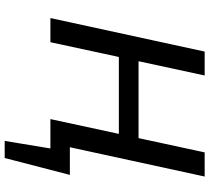

<svg xmlns="http://www.w3.org/2000/svg" viewBox="-57 -641 893 819"><g transform="rotate(90 389.5 -231.5)"><path d="M576 0 594 -83H727L666 0ZM581 195 627 -83H726L654 195ZM488 0 630 -658H733L590 0ZM57 0 200 -658H302L160 0ZM152 -292 170 -376H640L622 -292Z"/></g></svg>

Font: Ysabeau Office SemiBold
Style: Italic
Weight: 600
Italic angle: -12°
Designer: Christian Thalmann (Catharsis Fonts)
Version: Version 2.001;gftools[0.9.30]; featfreeze: tnum,lnum,ss02